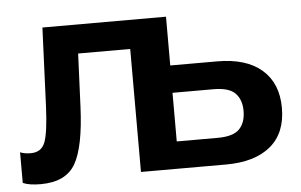

<svg xmlns="http://www.w3.org/2000/svg" viewBox="-43 -581 1024 653"><g transform="rotate(-5 469.0 -254.0)"><path d="M544.9 -518.6H123L111.8 -251.5Q107.9 -162.6 95.7 -129.4Q83.5 -96.2 46.4 -96.2Q36.1 -96.2 27.1 -97.7Q18.1 -99.1 10.3 -102.5V2Q20.5 6.8 36.1 9.3Q51.8 11.7 70.8 11.7Q157.2 11.7 189.9 -45.4Q222.7 -102.5 228.5 -238.8L236.3 -419.9H414.1V0H704.6Q802.7 0 856.7 -44.7Q910.6 -89.4 910.6 -175.3Q910.6 -259.3 857.4 -305.7Q804.2 -352.1 704.6 -352.1H544.9ZM684.1 -258.8Q737.3 -258.8 758.5 -236.8Q779.8 -214.8 779.8 -176.8Q779.8 -136.7 758.5 -114.7Q737.3 -92.8 684.1 -92.8H544.4V-258.8Z"/></g></svg>

Font: Roboto Flex
Style: wght 600 wdth 140 opsz 13.0 GRAD 0.00 slnt 0.00 XTRA 468 XOPQ 96 YOPQ 79 YTLC 514 YTUC 712 YTAS 750 YTDE -203.00 YTFI 738
Weight: 600
Width: 8
Designer: Berlow after Robertson
Foundry: Google
Version: Version 3.100